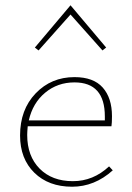

<svg xmlns="http://www.w3.org/2000/svg" viewBox="-20 -704 500 727"><path d="M247 -649 126 -513 112 -524 247 -684 382 -524 368 -513ZM393 -74 407 -59Q338 3 253 3Q164 3 110 -50Q56 -103 56 -191Q56 -289 115 -350.5Q174 -412 262 -412Q334 -412 369 -372.5Q404 -333 404 -264Q404 -238 402 -226H85Q83 -204 83 -193Q83 -113 130 -65.5Q177 -18 256 -18Q333 -18 393 -74ZM262 -392Q198 -392 151 -353Q104 -314 89 -248H377V-263Q377 -392 262 -392Z"/></svg>

Font: EauTestInfant Extralight
Style: Regular
Weight: 250
Designer: Christian Thalmann (Catharsis Fonts)
Version: Version 0.001;PS 000.001;hotconv 1.0.88;makeotf.lib2.5.64775